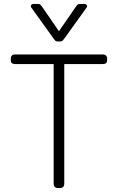

<svg xmlns="http://www.w3.org/2000/svg" viewBox="-20 -957 600 977"><path d="M251 -763 139 -919Q137 -921 137 -926Q137 -931 141 -934Q145 -937 151 -937H170Q181 -937 185 -933.5Q189 -930 196 -920L280 -798L364 -920Q371 -930 375 -933.5Q379 -937 390 -937H409Q417 -937 421.5 -931Q426 -925 421 -919L309 -763Q301 -752 297.5 -749Q294 -746 286 -746H274Q266 -746 262.5 -749Q259 -752 251 -763ZM253 -23V-631H58Q46 -631 40.5 -635.5Q35 -640 35 -651V-658Q35 -680 58 -680H502Q525 -680 525 -658V-651Q525 -640 519.5 -635.5Q514 -631 502 -631H307V-23Q307 0 284 0H276Q253 0 253 -23Z"/></svg>

Font: Mitr ExtraLight
Style: Regular
Weight: 275
Designer: Thanarat Vachiruckul
Foundry: Cadson Demak Co.,Ltd.
Version: Version 1.001